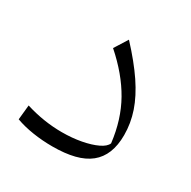

<svg xmlns="http://www.w3.org/2000/svg" viewBox="-117 -595 711 714"><g transform="rotate(30 238.5 -238.0)"><path d="M403.3 -165Q403.3 -215.8 386.7 -264.6Q370.1 -313.5 334.5 -366.5Q298.8 -419.4 241.2 -481.4L205.6 -424.8Q281.7 -357.9 323.5 -283.9Q365.2 -210 376.5 -114.3Q370.1 -98.1 344 -85.7Q317.9 -73.2 279.3 -65.9Q240.7 -58.6 196.3 -58.6Q157.7 -58.6 118.7 -64.7Q79.6 -70.8 40.5 -83L34.2 -20Q67.4 -7.8 108.2 -1.5Q148.9 4.9 192.9 4.9Q246.6 4.9 286.1 -5.1Q325.7 -15.1 351.6 -35.9Q377.4 -56.6 390.4 -88.9Q403.3 -121.1 403.3 -165Z"/></g></svg>

Font: Pinar-VF
Style: Regular
Weight: 300
Designer: Amin Abedi
Version: Version 3.0